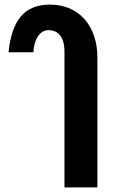

<svg xmlns="http://www.w3.org/2000/svg" viewBox="-20 -621 512 834"><path d="M260 -396V193H403V-372C403 -510 321 -601 198 -601C88 -601 32 -537 17 -394H125C128 -452 154 -490 190 -490C232 -490 260 -462 260 -396Z"/></svg>

Font: Vanilla Cream Black
Style: Regular
Weight: 900
Designer: Jeremy Tribby, Jinavaṁso
Foundry: Tribby Type
Version: Version 1.422;Glyphs 3.1.2 (3151)